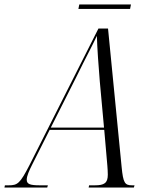

<svg xmlns="http://www.w3.org/2000/svg" viewBox="-78 -842 682 862"><path d="M274 -802H506L510 -822H278ZM-58 0H134L137 -10H101C58 -10 42 -15 42 -35C42 -52 53 -76 66 -102L145 -259H390L404 -98C405 -85 406 -71 406 -58C406 -20 390 -10 348 -10H322L320 0H523L526 -10H515C482 -10 475 -21 468 -93L407 -714H364L55 -102C12 -18 1 -10 -39 -10H-56ZM264 -495C311 -591 334 -632 357 -681C358 -632 365 -536 370 -477L389 -269H150Z"/></svg>

Font: Noto Serif Display Condensed Light
Style: Italic
Weight: 300
Width: 3
Italic angle: -12°
Designer: Monotype Design Team
Foundry: Monotype Imaging Inc.
Version: Version 2.009